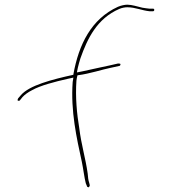

<svg xmlns="http://www.w3.org/2000/svg" viewBox="-20 -766 719 819"><path d="M55 -340C55 -338 55 -336 60 -336C61 -336 64 -337 64 -337L76 -352C85 -362 100 -373 118 -382C152 -401 212 -417 270 -430L293 -435L290 -416C281 -292 307 -177 329 -76C335 -48 340 -6 346 16L351 28V29C351 29 351 30 354 32H355C360 36 363 26 363 24L360 12C357 4 355 -10 354 -26C345 -91 327 -147 318 -220C308 -279 301 -352 306 -422C306 -427 309 -438 310 -443V-444L312 -445C361 -451 422 -471 449 -476L490 -485C491 -485 491 -486 492 -486C497 -495 492 -495 483 -495L448 -487C423 -482 384 -473 333 -462L308 -457L312 -477C315 -491 319 -503 323 -517C353 -602 394 -687 489 -728C501 -733 514 -735 523 -735C557 -735 586 -721 618 -718H632C636 -718 638 -720 638 -724C638 -728 636 -729 632 -729H618C610 -730 599 -731 588 -733C566 -738 543 -746 523 -746C513 -746 497 -743 483 -737C369 -685 316 -576 293 -449V-447C202 -427 105 -402 69 -360L57 -346C56 -344 55 -341 55 -340ZM305 -420H306ZM618 -718Z"/></svg>

Font: Stray Cat
Style: HlExt
Weight: 100
Version: Version 1.0